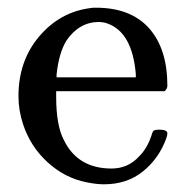

<svg xmlns="http://www.w3.org/2000/svg" viewBox="-20 -468 484 499"><path d="M415 -245Q415 -238 408 -231H126V-216Q126 -142 146 -104Q182 -30 270 -30Q313 -30 342 -62Q362 -82 373 -114Q376 -125 379 -128Q382 -131 395 -131Q415 -131 415 -121Q415 -117 412 -108Q393 -56 351.5 -22.5Q310 11 250 11Q231 11 206 6Q149 -5 104 -46Q59 -87 40 -145Q28 -181 28 -218Q28 -310 82 -373.5Q136 -437 215 -447Q219 -448 229 -448Q320 -448 367.5 -394.5Q415 -341 415 -245ZM333 -275Q324 -384 259 -407Q252 -410 238 -411Q186 -411 153 -363Q133 -331 127 -274V-267H333Z"/></svg>

Font: KaTeX_Main
Style: Regular
Weight: 400
Version: Version 1.1; ttfautohint (v1.3)